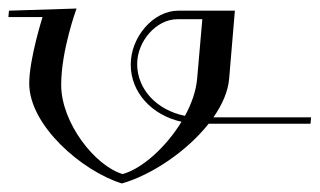

<svg xmlns="http://www.w3.org/2000/svg" viewBox="-21 -425 749 450"><path d="M158.4 -405 0 -400 -1.3 -385H78.7C78.7 -385 47.5 -286.7 47.5 -229.4C47.5 -130.9 171.2 -24 264.6 5C334.2 -14.7 416.9 -70.4 468 -135H706.8L708.1 -150H479.2C499.8 -179.5 513.4 -210.3 516 -240L529.5 -400H397C338.5 -400 285.4 -338.7 285.4 -273.6C285.4 -208.6 334.5 -155.1 404.4 -139.6C368.4 -80.5 312.6 -29.9 266.5 -17C201.9 -36 122.4 -137 122.4 -226.2C122.4 -307.3 158.4 -405 158.4 -405ZM412.5 -153.5C346.9 -166.6 300.5 -215.4 300.5 -274.9C300.5 -328.3 345 -380 395.2 -380H453.2L441 -240C438.5 -211.8 428 -182 412.5 -153.5Z"/></svg>

Font: Galberik
Style: Regular
Weight: 400
Designer: Gluk
Foundry: Gluk
Version: Version 0.50